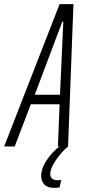

<svg xmlns="http://www.w3.org/2000/svg" viewBox="-60 -708 418 928"><path d="M270 -1Q270 -1 269.5 -0.5Q269 0 269 0Q240 23 211.5 64Q183 105 183 133Q183 163 220 163L236 162L228 198Q218 200 201 200Q170 200 154.5 184Q139 168 139 141Q139 109 163 70.5Q187 32 227 0H220L228 -204H89L11 0H-40L228 -688H295L269 -1ZM108 -250H230L246 -603H241Z"/></svg>

Font: Saira Ultra Condensed Light
Style: Italic
Weight: 300
Width: 1
Italic angle: -12°
Designer: Hector Gatti with collaboration of the Omnibus-Type team
Foundry: Omnibus-Type
Version: Version 1.001; ttfautohint (v1.8)